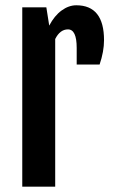

<svg xmlns="http://www.w3.org/2000/svg" viewBox="-20 -700 425 720"><path d="M63.5 0V-672.4H153.8L164.6 -604Q184.1 -641.1 210.9 -660.6Q237.8 -680.2 266.1 -680.2Q370.1 -680.2 370.1 -549.3Q370.1 -506.8 353.5 -458H267.6V-520.5Q267.6 -589.8 234.9 -589.8Q205.1 -589.8 187 -553.7V0Z"/></svg>

Font: FjallaOne
Style: Regular
Weight: 400
Designer: Irina Smirnova
Foundry: Irina Smirnova
Version: Version 1.001